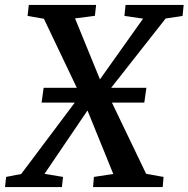

<svg xmlns="http://www.w3.org/2000/svg" viewBox="-52 -763 768 783"><path d="M-31.5 0 -27 -41.5 34.5 -53.5 275.5 -374.5 355 -438.5 531.5 -687 455.5 -698 460 -743H697L692.5 -698L623.5 -687.5L384.5 -383.5L304.5 -312L129.5 -54L205 -41.5L200.5 0ZM327.5 0 331 -41.5 410 -53.5 305 -312 276 -374 127 -686.5 60.5 -698 65.5 -743H340L335 -698.5L254 -688L356 -438.5L385.5 -384L544 -54L615 -41.5L611.5 0ZM117.5 -344.5 126 -405H545L536.5 -344.5Z"/></svg>

Font: Merriweather 20pt Medium
Style: Italic
Weight: 500
Italic angle: -7.8°
Version: Version 2.101